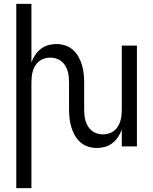

<svg xmlns="http://www.w3.org/2000/svg" viewBox="-20 -755 790 990"><path d="M64 215V-735H142V-433Q149 -453 161 -471Q173 -489 190 -502.5Q207 -516 228 -522Q249 -528 270 -528Q293 -528 315.5 -521Q338 -514 355.5 -498.5Q373 -483 384.5 -462.5Q396 -442 402.5 -420Q409 -398 411.5 -375Q414 -352 414 -329V-191Q414 -176 415.5 -160.5Q417 -145 421.5 -130.5Q426 -116 434 -103Q442 -90 454 -80.5Q466 -71 481 -66.5Q496 -62 511 -62Q526 -62 541 -66.5Q556 -71 568 -80.5Q580 -90 588 -103Q596 -116 600.5 -130.5Q605 -145 606.5 -160.5Q608 -176 608 -191V-520H686V0H608V-87Q601 -67 589 -49Q577 -31 560 -17.5Q543 -4 522 2Q501 8 480 8Q457 8 434.5 1Q412 -6 394.5 -21.5Q377 -37 365.5 -57.5Q354 -78 347.5 -100Q341 -122 338.5 -145Q336 -168 336 -191V-329Q336 -344 334.5 -359.5Q333 -375 328.5 -389.5Q324 -404 316 -417Q308 -430 296 -439.5Q284 -449 269 -453.5Q254 -458 239 -458Q224 -458 209 -453.5Q194 -449 182 -439.5Q170 -430 162 -417Q154 -404 149.5 -389.5Q145 -375 143.5 -359.5Q142 -344 142 -329V215Z"/></svg>

Font: Huly
Style: Regular
Weight: 400
Designer: Belleve Invis
Foundry: Belleve Invis
Version: Version 33.2.5; ttfautohint (v1.8.4)